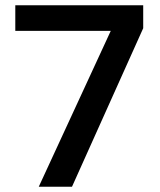

<svg xmlns="http://www.w3.org/2000/svg" viewBox="-20 -708 608 728"><path d="M400 -591 127 0H253L523 -601V-688H38V-591Z"/></svg>

Font: Saira UNSAM Medium
Style: Regular
Weight: 500
Designer: Hector Gatti with collaboration of the Omnibus-Type team
Foundry: Omnibus-Type
Version: Version 0.072;PS 000.072;hotconv 1.0.88;makeotf.lib2.5.64775